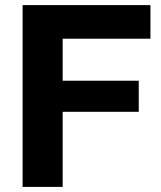

<svg xmlns="http://www.w3.org/2000/svg" viewBox="-20 -734 633 754"><path d="M570.8 -713.9V-582H226.1V-417H524.9V-294.9H226.1V0H68.8V-713.9Z"/></svg>

Font: XB Khoramshahr
Style: Bold
Weight: 700
Designer: Behnam
Foundry: Irmug
Version: Version 8.005 2009